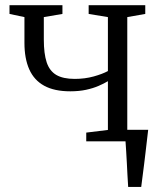

<svg xmlns="http://www.w3.org/2000/svg" viewBox="-20 -558 626 758"><path d="M486 180Q484.5 157 483.2 133.2Q482 109.5 480.8 86Q479.5 62.5 478.2 40.5Q477 18.5 475.5 -0.5L432.5 -45.5H565Q562.5 -23.5 559.8 -1Q557 21.5 554.5 44.5Q552 67.5 549 90.2Q546 113 543.2 135.5Q540.5 158 537.5 180ZM320.5 0V-34.5L406 -45V-237.5Q390.5 -228 369 -218.8Q347.5 -209.5 319.8 -203.5Q292 -197.5 257.5 -197.5Q194.5 -197.5 154.5 -219.5Q114.5 -241.5 95.5 -284.2Q76.5 -327 76.5 -389V-490.5L17.5 -503V-537.5H226.5V-503L153 -490.5V-401.5Q153 -346.5 164.2 -312.2Q175.5 -278 202.2 -262.2Q229 -246.5 275 -246.5Q315 -246.5 350 -256.2Q385 -266 406 -277.5V-490.5L330 -503V-537.5H553.5V-503L482.5 -490.5V-45L554.5 -34.5V0Z"/></svg>

Font: Merriweather 60pt Light
Style: Regular
Weight: 300
Version: Version 2.100